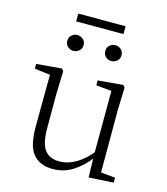

<svg xmlns="http://www.w3.org/2000/svg" viewBox="-121 -912 885 1019"><g transform="rotate(15 321.5 -402.0)"><path d="M207 -620Q190 -620 176.5 -632Q163 -644 163 -663Q163 -683 176.5 -695Q190 -707 207 -707Q225 -707 239 -695Q253 -683 253 -663Q253 -644 239 -632Q225 -620 207 -620ZM416 -620Q398 -620 385 -632Q372 -644 372 -663Q372 -683 385 -695Q398 -707 416 -707Q434 -707 447.5 -695Q461 -683 461 -663Q461 -644 447.5 -632Q434 -620 416 -620ZM182 -775V-818H442V-775ZM263 14Q193 14 155.5 -30Q118 -74 119 -185L121 -478L140 -463L35 -476V-502L174 -514L184 -502L180 -377V-188Q180 -103 207 -68.5Q234 -34 286 -34Q334 -34 379.5 -61Q425 -88 463 -137L482 -103H464Q425 -51 375 -18.5Q325 14 263 14ZM460 8 457 -116V-117L458 -467L373 -475V-502L511 -514L521 -502L517 -377V-35L596 -27V0Z"/></g></svg>

Font: Noto Serif HK ExtraLight
Style: Regular
Weight: 200
Designer: Ryoko NISHIZUKA 西塚涼子 (kana & ideographs); Frank Grießhammer (Latin, Greek & Cyrillic); Wenlong ZHANG 张文龙 (bopomofo); San
Foundry: Adobe
Version: Version 2.002-H1;hotconv 1.1.0;makeotfexe 2.6.0